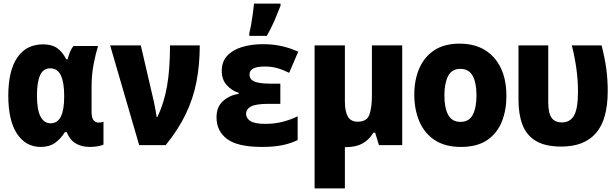

<svg xmlns="http://www.w3.org/2000/svg" viewBox="-20 -805 3418 1065"><path d="M206 10Q123 10 74.5 -63Q26 -136 26 -274Q26 -413 76 -486Q126 -559 219 -559Q267 -559 296.5 -538.5Q326 -518 348 -476H355Q360 -496 368 -516Q376 -536 388 -550H524Q512 -513 500 -452.5Q488 -392 488 -326V-185Q488 -151 499 -138Q510 -125 527 -125Q542 -125 554 -130V-3Q548 1 526.5 5.5Q505 10 478 10Q433 10 400.5 -9Q368 -28 350 -72H340Q316 -34 284.5 -12Q253 10 206 10ZM261 -121Q336 -121 336 -268V-274Q336 -348 317.5 -387Q299 -426 259 -426Q220 -426 202.5 -388Q185 -350 185 -276Q185 -195 205 -158Q225 -121 261 -121Z M752 0 591 -553H761L834 -239Q838 -220 842 -197.5Q846 -175 849 -156H853Q890 -233 906.5 -327Q923 -421 923 -553H1088Q1088 -447 1070 -353Q1052 -259 1010.5 -172.5Q969 -86 899 0Z M1434 10Q1298 10 1239.5 -34Q1181 -78 1181 -154Q1181 -212 1216.5 -244Q1252 -276 1304 -285V-290Q1265 -302 1237.5 -333Q1210 -364 1210 -412Q1210 -463 1240 -495.5Q1270 -528 1322 -544Q1374 -560 1440 -560Q1545 -560 1634 -518L1584 -401Q1550 -418 1518.5 -427Q1487 -436 1448 -436Q1364 -436 1364 -392Q1364 -364 1392 -352.5Q1420 -341 1480 -341H1535V-229H1470Q1398 -229 1371.5 -214Q1345 -199 1345 -173Q1345 -150 1368.5 -134Q1392 -118 1453 -118Q1505 -118 1550 -130Q1595 -142 1631 -160V-28Q1592 -9 1545 0.5Q1498 10 1434 10ZM1363 -622Q1368 -641 1373.5 -671.5Q1379 -702 1383 -733.5Q1387 -765 1389 -785H1536V-773Q1521 -734 1503 -692Q1485 -650 1460 -606H1363Z M1900 11Q1896 11 1893 11V240H1725V-553H1893V-244Q1893 -188 1909 -159Q1925 -130 1965 -130Q2015 -130 2029 -169Q2043 -208 2043 -277V-553H2211V0H2082L2061 -69H2051Q2028 -30 1991.5 -9.5Q1955 11 1900 11Z M2537 10Q2448 10 2390.5 -28.5Q2333 -67 2305.5 -133Q2278 -199 2278 -280Q2278 -361 2305.5 -425Q2333 -489 2388.5 -526Q2444 -563 2530 -563Q2651 -563 2720 -485.5Q2789 -408 2789 -273Q2789 -194 2763.5 -130Q2738 -66 2682.5 -28Q2627 10 2537 10ZM2534 -129Q2582 -129 2602.5 -168.5Q2623 -208 2623 -276Q2623 -345 2602 -384Q2581 -423 2534 -423Q2486 -423 2465.5 -383Q2445 -343 2445 -276Q2445 -207 2466 -168Q2487 -129 2534 -129Z M3094 8Q3004 8 2952 -23.5Q2900 -55 2878 -113Q2856 -171 2856 -250V-553H3021V-239Q3021 -179 3039 -152.5Q3057 -126 3097 -126Q3142 -126 3164 -164Q3186 -202 3186 -297Q3186 -359 3177.5 -421.5Q3169 -484 3152 -553H3317Q3335 -483 3343 -423Q3351 -363 3351 -301Q3351 -142 3286 -67Q3221 8 3094 8Z"/></svg>

Font: Noto Sans Mono SemiCondensed Black
Style: Regular
Weight: 900
Width: 4
Designer: Monotype Design Team
Foundry: Monotype Imaging Inc.
Version: Version 2.014; ttfautohint (v1.8.4.7-5d5b)